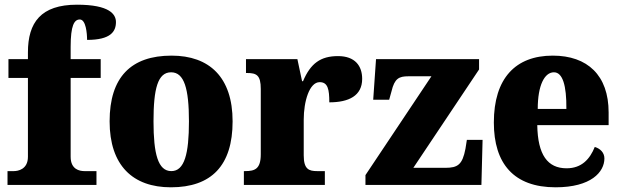

<svg xmlns="http://www.w3.org/2000/svg" viewBox="-20 -788 2648 818"><path d="M12 0H391V-59H340C319 -59 281 -66 281 -120V-456H409V-536H281V-589C281 -679 296 -705 320 -705C346 -705 351 -646 351 -618C452 -618 474 -654 474 -694C474 -727 447 -768 308 -768C154 -768 99 -692 99 -565V-536H16V-456H99V-120C99 -66 56 -59 39 -59H12Z M708 10C881 10 971 -83 971 -271C971 -459 872 -551 711 -551C538 -551 447 -459 447 -271C447 -83 546 10 708 10ZM710 -59C653 -59 634 -133 634 -271C634 -410 652 -480 709 -480C765 -480 785 -410 785 -271C785 -133 766 -59 710 -59Z M1019 0H1364V-59H1331C1296 -59 1274 -67 1274 -126V-278C1274 -356 1298 -438 1342 -438C1377 -438 1383 -407 1383 -352C1466 -352 1523 -380 1523 -452C1523 -507 1493 -549 1420 -549C1346 -549 1303 -518 1271 -442H1267L1247 -536H1028V-477H1032C1073 -477 1091 -468 1091 -409V-131C1091 -68 1066 -59 1024 -59H1019Z M1537 0H2031L2036 -192H1969L1963 -154C1950 -86 1930 -73 1877 -73H1741L2021 -492V-536H1582L1570 -363H1638L1648 -399C1661 -454 1680 -463 1720 -463H1818L1537 -42Z M2347 10C2498 10 2555 -55 2555 -113C2555 -138 2537 -155 2514 -162C2493 -110 2458 -71 2394 -71C2313 -71 2271 -128 2269 -255H2573V-309C2573 -467 2483 -551 2335 -551C2176 -551 2084 -454 2084 -266C2084 -91 2169 10 2347 10ZM2393 -324H2271C2271 -425 2300 -480 2340 -480C2377 -480 2394 -424 2393 -324Z"/></svg>

Font: Noto Serif Sinhala SemiCondensed Black
Style: Regular
Weight: 900
Width: 4
Designer: Jelle Bosma - Monotype Design Team
Foundry: Monotype Imaging Inc.
Version: Version 2.007